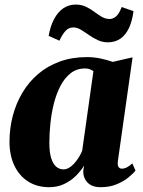

<svg xmlns="http://www.w3.org/2000/svg" viewBox="-20 -788 611 819"><path d="M483 -102.5Q480.5 -83.5 485.5 -76Q490.5 -68.5 500.5 -68.5Q509 -68.5 519.5 -73.2Q530 -78 544.5 -91L558 -60.5Q548 -47.5 527.5 -30.8Q507 -14 477.2 -1.8Q447.5 10.5 410 10.5Q372.5 10.5 353.8 -9Q335 -28.5 335 -57.5L338.5 -81.5Q326 -60.5 304.8 -39Q283.5 -17.5 254.5 -3.5Q225.5 10.5 189.5 10.5Q138 10.5 100 -13.8Q62 -38 41.2 -81.8Q20.5 -125.5 20.5 -183.5Q20.5 -240.5 34.5 -293.8Q48.5 -347 75.5 -392.5Q102.5 -438 142.5 -472.2Q182.5 -506.5 235 -525.5Q287.5 -544.5 351 -544.5Q381 -544.5 410 -538.2Q439 -532 461 -524L545.5 -543.5ZM378.5 -484.5Q373 -488.5 364.2 -492.2Q355.5 -496 343 -496Q307.5 -496 281.8 -476Q256 -456 238.2 -422.2Q220.5 -388.5 210 -347Q199.5 -305.5 195 -261.5Q190.5 -217.5 190.5 -178Q190.5 -138 198.5 -113Q206.5 -88 220 -76.8Q233.5 -65.5 251 -65.5Q262 -65.5 273 -71.5Q284 -77.5 294.5 -88.5Q305 -99.5 314.2 -113.8Q323.5 -128 330.5 -144.5ZM187.5 -635Q195 -677.5 211 -707.2Q227 -737 250.2 -752.8Q273.5 -768.5 302.5 -768.5Q327.5 -768.5 346.8 -759.2Q366 -750 382.2 -737.8Q398.5 -725.5 414.2 -716.2Q430 -707 448.5 -707Q461.5 -707 474.8 -717.8Q488 -728.5 499 -758L549.5 -740.5Q544 -698 530 -668.2Q516 -638.5 493.5 -623Q471 -607.5 440 -607.5Q417 -607.5 396.8 -617Q376.5 -626.5 358.5 -639.2Q340.5 -652 324.5 -661.5Q308.5 -671 292.5 -671Q274 -671 260.5 -657.2Q247 -643.5 233.5 -614.5Z"/></svg>

Font: Merriweather 72pt Black
Style: Italic
Weight: 900
Italic angle: -7.8°
Version: Version 2.101